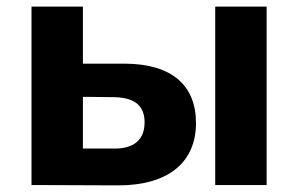

<svg xmlns="http://www.w3.org/2000/svg" viewBox="-20 -558 899 579"><path d="M358 -366H230V-538H75V0L337 1C487 1 571 -68 571 -187C571 -300 499 -365 358 -366ZM629 0H784V-538H629ZM323 -110H230V-266L323 -265C383 -264 416 -242 416 -189C416 -136 383 -109 323 -110Z"/></svg>

Font: AWKNG-Font
Style: Bold
Weight: 700
Designer: Awakening Church
Foundry: Awakening Church
Version: Version 1.700;PS 001.700;hotconv 1.0.88;makeotf.lib2.5.64775